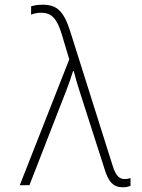

<svg xmlns="http://www.w3.org/2000/svg" viewBox="-20 -786 603 815"><path d="M502 9C516 9 526 6 534 3V-30C528 -28 519 -26 509 -26C487 -26 472 -39 459 -80L279 -650C251 -739 222 -766 161 -766C139 -766 124 -763 112 -759V-724C123 -728 137 -732 154 -732C198 -732 221 -709 242 -641L274 -534L64 0H105L263 -406C273 -432 282 -458 290 -484H293C300 -457 309 -426 320 -392L424 -68C440 -15 460 9 502 9Z"/></svg>

Font: Noto Sans Mono SemiCondensed ExtraLight
Style: Regular
Weight: 200
Width: 4
Designer: Monotype Design Team
Foundry: Monotype Imaging Inc.
Version: Version 2.014